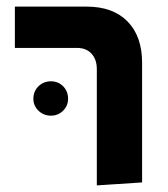

<svg xmlns="http://www.w3.org/2000/svg" viewBox="-20 -556 508 581"><path d="M273 5V-347Q273 -376 257 -393.5Q241 -411 213 -411H25V-536H242Q322 -536 366 -491Q410 -446 410 -366V-4ZM134 -206Q112 -206 96.5 -221Q81 -236 81 -257Q81 -280 96.5 -295Q112 -310 134 -310Q156 -310 171 -295Q186 -280 186 -257Q186 -236 171 -221Q156 -206 134 -206Z"/></svg>

Font: Secular One
Style: Regular
Weight: 400
Designer: Michal Sahar
Foundry: Hagilda
Version: Version 1.002; ttfautohint (v1.8.4.7-5d5b);gftools[0.9.29]